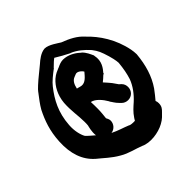

<svg xmlns="http://www.w3.org/2000/svg" viewBox="-205 -830 1032 1032"><g transform="rotate(-45 311.5 -313.5)"><path d="M-1 -281C-6 -192 18 -123 71 -77L72 -76C105 -50 134 -20 178 5C217 29 266 38 297 51C339 72 408 63 451 39C476 26 490 9 501 -2C512 -13 523 -24 523 -48C523 -56 522 -62 519 -69C532 -84 547 -103 561 -122C599 -177 618 -242 625 -317V-320C625 -333 623 -344 621 -357C602 -453 552 -528 496 -581C468 -613 428 -633 383 -650C369 -658 327 -690 297 -690H295C265 -687 238 -665 219 -648C191 -624 161 -602 133 -576C105 -551 103 -541 102 -542C87 -522 66 -496 51 -469C24 -415 3 -358 -1 -281ZM99 -306C105 -396 139 -458 183 -514C200 -536 229 -559 257 -580L258 -582L282 -605C287 -609 292 -614 298 -618C322 -603 351 -587 377 -574H379C413 -560 443 -535 470 -505C492 -476 498 -461 512 -415C524 -374 524 -354 524 -354C520 -313 514 -281 504 -250C490 -212 463 -176 432 -148C413 -131 391 -113 373 -85L365 -72C349 -71 329 -73 326 -77C295 -90 263 -98 230 -115C255 -118 274 -140 274 -165C274 -179 265 -189 265 -192C267 -211 270 -234 270 -260C270 -278 270 -293 269 -311C298 -305 324 -274 342 -243V-241C351 -230 356 -217 374 -199L383 -190C391 -182 404 -176 418 -176C447 -176 468 -199 468 -226C468 -238 465 -251 454 -262C453 -263 443 -272 443 -272L422 -302C412 -314 402 -326 389 -340C399 -347 410 -358 421 -368H426V-373C442 -392 469 -423 458 -473V-476C450 -493 441 -516 422 -534H421C404 -550 375 -572 338 -577C319 -580 304 -576 290 -570L277 -564H276C260 -557 244 -552 223 -534C192 -506 169 -464 164 -410C160 -353 170 -306 170 -260C170 -249 170 -240 169 -233C168 -227 158 -196 162 -165C145 -180 125 -196 117 -206C105 -228 96 -265 99 -306ZM267 -415C273 -444 284 -461 302 -468L317 -474C332 -481 353 -464 360 -451C342 -430 323 -405 296 -408L286 -410C281 -411 274 -414 267 -415Z"/></g></svg>

Font: Stray Cat
Style: ExBlkCn
Weight: 1000
Version: Version 1.0